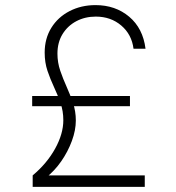

<svg xmlns="http://www.w3.org/2000/svg" viewBox="-20 -732 690 752"><path d="M108 0V-45Q164 -92 196 -150Q228 -208 228 -261Q228 -297 217 -328.5Q206 -360 191.5 -391Q177 -422 166 -454.5Q155 -487 155 -526Q155 -581 181 -623Q207 -665 252.5 -688.5Q298 -712 354 -712Q432 -712 486 -666.5Q540 -621 550 -541H503Q496 -597 455 -632Q414 -667 355 -667Q313 -667 279 -649Q245 -631 225 -598.5Q205 -566 205 -522Q205 -487 216 -455Q227 -423 241 -392Q255 -361 266 -328.5Q277 -296 277 -260Q277 -222 261.5 -180Q246 -138 220 -100.5Q194 -63 160 -36L138 -45H547V0ZM106 -316V-356H489V-316Z"/></svg>

Font: Azeret Mono Thin
Style: Regular
Weight: 100
Designer: Martin Vácha
Foundry: Displaay
Version: Version 1.002